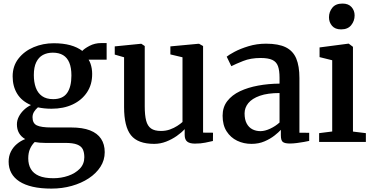

<svg xmlns="http://www.w3.org/2000/svg" viewBox="-20 -814 2141 1101"><path d="M275 267.5Q213.5 267.5 167.8 257Q122 246.5 91.2 226.5Q60.5 206.5 45 178Q29.5 149.5 29.5 113Q29.5 81.5 42.2 55.8Q55 30 76.8 11.8Q98.5 -6.5 124.5 -16.5Q101 -30 89 -51.2Q77 -72.5 77 -101Q77 -123.5 87.8 -144.8Q98.5 -166 116.8 -183.5Q135 -201 157.5 -211.5Q104.5 -234 78.5 -276.5Q52.5 -319 52.5 -376Q52.5 -435.5 86 -478.2Q119.5 -521 173.2 -543.5Q227 -566 288 -566Q342 -566 383 -554.8Q424 -543.5 452 -522Q463 -535 493.2 -551Q523.5 -567 560 -567H591.5V-472H488Q494.5 -462 499 -449Q503.5 -436 506 -421.2Q508.5 -406.5 508.5 -390.5Q509 -330 479.2 -285Q449.5 -240 397 -215.2Q344.5 -190.5 275.5 -190.5Q254.5 -190.5 234.8 -192.5Q215 -194.5 197.5 -198.5Q184 -187 175.2 -172.8Q166.5 -158.5 166.5 -141.5Q166.5 -107 191.2 -95Q216 -83 275.5 -83H388Q453.5 -83 496 -66.5Q538.5 -50 559.5 -18.2Q580.5 13.5 580.5 58.5Q580.5 104.5 556 142.5Q531.5 180.5 489 208.5Q446.5 236.5 391.5 252Q336.5 267.5 275 267.5ZM286.5 208Q331 208 371.5 194Q412 180 437.8 153.2Q463.5 126.5 463.5 87.5Q463.5 60.5 454.8 42.2Q446 24 422.2 14.8Q398.5 5.5 354 5.5H238Q222 5.5 207 4.2Q192 3 179 0.5Q162.5 16.5 152.2 39.5Q142 62.5 142 94Q142 129.5 156.8 155Q171.5 180.5 203 194.2Q234.5 208 286.5 208ZM285 -245.5Q340 -245.5 364.8 -280.8Q389.5 -316 389.5 -381Q389.5 -425.5 377.5 -454.5Q365.5 -483.5 341.8 -497.8Q318 -512 283 -512Q250.5 -512 226 -498.8Q201.5 -485.5 187.8 -457.2Q174 -429 174 -383.5Q174 -343 185.2 -311.8Q196.5 -280.5 221 -263Q245.5 -245.5 285 -245.5Z M1097.5 9.5Q1068 9.5 1053.5 -2Q1039 -13.5 1039 -40.5V-73.5Q1021.5 -54 993.8 -34.5Q966 -15 932.8 -2Q899.5 11 864 11Q770.5 11 731 -38.5Q691.5 -88 691.5 -200V-485.5L638 -501V-548L788.5 -563H790.5L810 -550V-204.5Q810 -153.5 818 -122.5Q826 -91.5 846.2 -77.2Q866.5 -63 903 -63Q931 -63 954.5 -71.5Q978 -80 996.2 -91.8Q1014.5 -103.5 1026.5 -114.5V-485.5L957 -502V-548L1118 -563H1121.5L1144.5 -550V-53.5L1201.5 -53L1201 -5.5Q1183.5 -1.5 1157.5 4Q1131.5 9.5 1097.5 9.5Z M1422 11Q1377.5 11 1340 -7Q1302.5 -25 1279.5 -60.8Q1256.5 -96.5 1256.5 -150.5Q1256.5 -199.5 1283.2 -234.2Q1310 -269 1356 -290.8Q1402 -312.5 1460.5 -323.2Q1519 -334 1583 -334.5V-368Q1583 -410 1574 -434.8Q1565 -459.5 1541.5 -470.5Q1518 -481.5 1474.5 -481.5Q1417.5 -481.5 1374.2 -464.2Q1331 -447 1306.5 -434.5L1280 -489Q1291.5 -499 1324.5 -516.8Q1357.5 -534.5 1405 -549Q1452.5 -563.5 1505.5 -563.5Q1577 -563.5 1618.8 -542.8Q1660.5 -522 1678.8 -478.5Q1697 -435 1697 -366.5V-53L1753 -52.5V-6Q1742 -3.5 1722.8 0Q1703.5 3.5 1682 6.2Q1660.5 9 1642.5 9Q1613.5 9 1602 0.2Q1590.5 -8.5 1590.5 -38.5V-69.5Q1578 -55.5 1554.2 -36.8Q1530.5 -18 1497 -3.5Q1463.5 11 1422 11ZM1473.5 -62Q1499 -62 1529.5 -76.2Q1560 -90.5 1583 -111.5V-280.5Q1514.5 -280.5 1470 -264.8Q1425.5 -249 1404 -222.8Q1382.5 -196.5 1382.5 -163.5Q1382.5 -128.5 1394.5 -106Q1406.5 -83.5 1427 -72.8Q1447.5 -62 1473.5 -62Z M1810 0V-50.5L1885 -60V-468.5L1812.5 -486.5V-542L1976.5 -563.5H1980L2004 -545.5V-59.5L2078 -50.5V0ZM1935.5 -645.5Q1901.5 -645.5 1884 -666Q1866.5 -686.5 1866.5 -714.5Q1866.5 -746 1885.8 -769.8Q1905 -793.5 1943.5 -793.5H1944.5Q1978 -793.5 1995.8 -773.5Q2013.5 -753.5 2013.5 -725.5Q2013.5 -694 1994 -669.8Q1974.5 -645.5 1936.5 -645.5Z"/></svg>

Font: Merriweather 28pt SemiBold
Style: Regular
Weight: 600
Version: Version 2.100